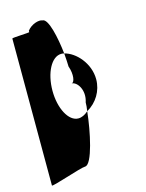

<svg xmlns="http://www.w3.org/2000/svg" viewBox="-120 -699 722 951"><g transform="rotate(-15 240.5 -223.5)"><path d="M25 -576 26 178C26 186 185 130 209 130C246 130 280 -33 290 -132C273 -117 256 -109 239 -109C189 -109 150 -184 150 -274C150 -366 189 -440 239 -440C244 -440 249 -440 254 -438C245 -521 223 -624 193 -624C175 -632 135 -620 114 -592V-585C114 -582 25 -580 25 -576ZM251 -285C279 -285 314 -236 294 -176C294 -164 293 -149 290 -132C341 -161 374 -214 374 -274C374 -356 311 -425 254 -438C256 -412 258 -388 258 -370C274 -326 266 -285 251 -285Z"/></g></svg>

Font: Ampere
Style: SCUltCnd
Weight: 400
Version: Version 1